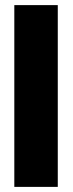

<svg xmlns="http://www.w3.org/2000/svg" viewBox="-20 -731 286 751"><path d="M36 0H206V-711H36Z"/></svg>

Font: Asimov Pro
Style: Ult
Weight: 900
Designer: Google
Version: Version 2.000980; 2014